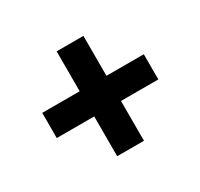

<svg xmlns="http://www.w3.org/2000/svg" viewBox="-100 -649 706 677"><g transform="rotate(-30 253.0 -310.5)"><path d="M308 -96.5H199V-523.5H308ZM46.5 -258.5V-361H460V-258.5Z"/></g></svg>

Font: Anek Bangla Medium SemiBold
Style: Regular
Weight: 600
Version: Version 1.003